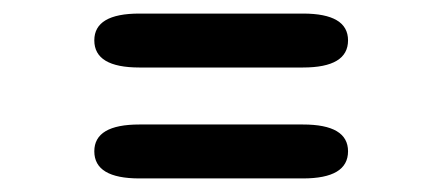

<svg xmlns="http://www.w3.org/2000/svg" viewBox="-20 -435 659 283"><path d="M119 -212Q119 -251.5 185.5 -251.5H426.5Q493 -251.5 493 -212Q493 -172 426.5 -172H185.5Q119 -172 119 -212ZM119 -375.5Q119 -415 185.5 -415H426.5Q493 -415 493 -375.5Q493 -335.5 426.5 -335.5H185.5Q119 -335.5 119 -375.5Z"/></svg>

Font: Sono ExtraLight Monospace Medium
Style: Regular
Weight: 500
Version: Version 2.112